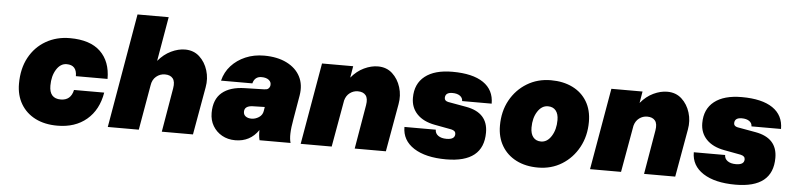

<svg xmlns="http://www.w3.org/2000/svg" viewBox="-44 -927 4820 1172"><g transform="rotate(5 2366.0 -340.5)"><path d="M74 -216Q74 -309 111 -377Q148 -445 213 -482.5Q278 -520 360 -520Q484 -520 547 -459.5Q610 -399 610 -292H416Q416 -360 354 -360Q316 -360 291 -320Q266 -280 266 -221Q266 -142 336 -142Q398 -142 412 -207H597Q579 -100 508.5 -40.5Q438 19 329 19Q251 19 194 -10Q137 -39 105.5 -92Q74 -145 74 -216Z M1014 -270Q1021 -311 1005.5 -330.5Q990 -350 957 -350Q927 -350 903.5 -330.5Q880 -311 875 -275L827 0H637L758 -700H949L902 -428Q937 -470 981 -491Q1025 -512 1066 -512Q1119 -512 1154.5 -479.5Q1190 -447 1205.5 -397Q1221 -347 1211 -293L1159 0H968Z M1762 -148Q1752 -93 1751 -58Q1750 -23 1757 0H1567Q1560 -26 1561 -62Q1510 13 1419 13Q1373 13 1337.5 -7Q1302 -27 1281.5 -61.5Q1261 -96 1261 -141Q1261 -224 1310 -265.5Q1359 -307 1450 -309L1566 -312Q1584 -312 1592 -318Q1600 -324 1603 -334L1604 -339Q1607 -359 1591 -372Q1575 -385 1546 -385Q1504 -385 1493 -342H1301Q1314 -395 1349.5 -434Q1385 -473 1436.5 -495Q1488 -517 1550 -517Q1631 -517 1688.5 -488.5Q1746 -460 1772 -410Q1798 -360 1787 -294ZM1457 -165Q1457 -147 1470.5 -137Q1484 -127 1506 -127Q1530 -127 1551.5 -141Q1573 -155 1577 -180L1581 -205L1505 -203Q1483 -202 1470 -193Q1457 -184 1457 -165Z M2196 -270Q2203 -311 2187.5 -330.5Q2172 -350 2139 -350Q2112 -350 2090 -333.5Q2068 -317 2060 -287L2009 0H1819L1906 -500H2097L2085 -429Q2120 -471 2163.5 -491.5Q2207 -512 2248 -512Q2301 -512 2336.5 -479.5Q2372 -447 2387.5 -397Q2403 -347 2393 -293L2341 0H2150Z M2727 -168 2625 -187Q2554 -200 2515.5 -240Q2477 -280 2477 -340Q2477 -426 2536 -472.5Q2595 -519 2704 -519Q2828 -519 2893.5 -474.5Q2959 -430 2959 -346H2778Q2778 -366 2761 -378Q2744 -390 2715 -390Q2671 -390 2671 -356Q2671 -338 2694 -333L2806 -313Q2940 -289 2940 -167Q2940 17 2711 17Q2585 17 2513 -29.5Q2441 -76 2441 -158H2633Q2633 -135 2652 -121.5Q2671 -108 2703 -108Q2754 -108 2754 -142Q2754 -162 2727 -168Z M3021 -217Q3021 -305 3058.5 -373Q3096 -441 3161 -480.5Q3226 -520 3308 -520Q3383 -520 3440 -492Q3497 -464 3528.5 -411.5Q3560 -359 3560 -287Q3560 -200 3522.5 -131Q3485 -62 3420.5 -22Q3356 18 3274 18Q3198 18 3141 -11Q3084 -40 3052.5 -93Q3021 -146 3021 -217ZM3368 -281Q3368 -319 3351 -339.5Q3334 -360 3303 -360Q3265 -360 3239.5 -320.5Q3214 -281 3214 -222Q3214 -184 3231 -163Q3248 -142 3279 -142Q3317 -142 3342.5 -182.5Q3368 -223 3368 -281Z M3969 -270Q3976 -311 3960.5 -330.5Q3945 -350 3912 -350Q3885 -350 3863 -333.5Q3841 -317 3833 -287L3782 0H3592L3679 -500H3870L3858 -429Q3893 -471 3936.5 -491.5Q3980 -512 4021 -512Q4074 -512 4109.5 -479.5Q4145 -447 4160.5 -397Q4176 -347 4166 -293L4114 0H3923Z M4500 -168 4398 -187Q4327 -200 4288.5 -240Q4250 -280 4250 -340Q4250 -426 4309 -472.5Q4368 -519 4477 -519Q4601 -519 4666.5 -474.5Q4732 -430 4732 -346H4551Q4551 -366 4534 -378Q4517 -390 4488 -390Q4444 -390 4444 -356Q4444 -338 4467 -333L4579 -313Q4713 -289 4713 -167Q4713 17 4484 17Q4358 17 4286 -29.5Q4214 -76 4214 -158H4406Q4406 -135 4425 -121.5Q4444 -108 4476 -108Q4527 -108 4527 -142Q4527 -162 4500 -168Z"/></g></svg>

Font: Overused Grotesk Black
Style: Italic
Weight: 900
Italic angle: -10°
Version: Version 0.003